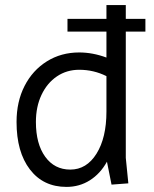

<svg xmlns="http://www.w3.org/2000/svg" viewBox="-20 -720 604 754"><path d="M241 14Q150 14 97.5 -54.5Q45 -123 45 -241Q45 -321 76.5 -382.5Q108 -444 164 -479Q220 -514 291 -514Q344 -514 398 -494V-596H245V-646H398V-700H474V-646H551V-596H474V-100L484 0L418 5L400 -85Q374 -38 333 -12Q292 14 241 14ZM256 -54Q320 -54 359 -116.5Q398 -179 398 -282V-421Q348 -446 291 -446Q242 -446 203.5 -420Q165 -394 143 -347.5Q121 -301 121 -241Q121 -155 157.5 -104.5Q194 -54 256 -54Z"/></svg>

Font: Imprima
Style: Regular
Weight: 400
Designer: Eduardo Tunni
Foundry: Eduardo Tunni
Version: Version 1.002; ttfautohint (v1.8.4.7-5d5b);gftools[0.9.23]